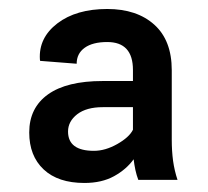

<svg xmlns="http://www.w3.org/2000/svg" viewBox="-20 -741 459 423"><path d="M166 -337.9Q107.9 -337.9 76.2 -367.7Q44.4 -397.5 44.4 -449.2Q44.4 -503.4 85.7 -533Q127 -562.5 206.1 -562.5H272.9V-586.9Q272.9 -648.4 216.3 -648.4Q184.1 -648.4 166.5 -635.7Q148.9 -623 148.9 -600.6L68.4 -606.9L67.9 -609.9Q64.9 -657.7 106.4 -689.5Q147.9 -721.2 216.3 -721.2Q281.7 -721.2 320.1 -686.5Q358.4 -651.9 358.4 -586.4V-433.1Q358.4 -408.2 361.3 -386.7Q364.3 -365.2 371.1 -344.7H284.7Q280.8 -355 278.3 -366.5Q275.9 -377.9 274.4 -390.1Q258.3 -367.7 231.2 -352.8Q204.1 -337.9 166 -337.9ZM187 -408.7Q211.9 -408.7 238.3 -423.6Q264.6 -438.5 272.9 -455.1V-504.9H206.5Q170.4 -504.9 150.1 -489.3Q129.9 -473.6 129.9 -451.2Q129.9 -408.7 187 -408.7Z"/></svg>

Font: Roboto Slab ExtraBold
Style: Regular
Weight: 800
Designer: Google
Version: Version 2.001; ttfautohint (v1.8.3)